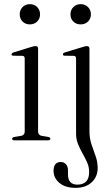

<svg xmlns="http://www.w3.org/2000/svg" viewBox="-20 -676 535 925"><path d="M123.5 -558.5Q102.5 -558.5 88.8 -572.2Q75 -586 75 -607Q75 -628 88.8 -642Q102.5 -656 123.5 -656Q145.5 -656 159.2 -641.8Q173 -627.5 173 -607Q173 -586 159 -572.2Q145 -558.5 123.5 -558.5ZM163.5 -441.5V-42Q163.5 -25 181 -21.5L211.5 -16.5Q222.5 -14.5 222.5 -7.5Q222.5 0 211 0H49Q38.5 0 38.5 -7.5Q38.5 -13.5 48.5 -16L81.5 -21.5Q99 -25 99 -41.5V-394Q99 -406.5 88 -407L44.5 -407.5Q35.5 -408 35.5 -414Q35.5 -419.5 45.5 -423.5L129.5 -449.5Q144 -454 151 -454Q163.5 -454 163.5 -441.5ZM368.5 -558.5Q347 -558.5 333.2 -572.2Q319.5 -586 319.5 -607Q319.5 -628 333.5 -642Q347.5 -656 368.5 -656Q390 -656 404 -641.8Q418 -627.5 418 -607Q418 -586 404 -572.2Q390 -558.5 368.5 -558.5ZM411 -43.5Q411 -9.5 420.8 19.5Q430.5 48.5 440.5 76Q450.5 103.5 450.5 133.5Q450.5 175.5 421.8 202.2Q393 229 344.5 229Q294 229 266 205Q238 181 238 147.5Q238 104.5 273 104.5Q288.5 104.5 298 115.5Q307.5 126.5 307.5 144.5V164Q307.5 213.5 353 213.5Q409.5 213 409.5 152.5Q409.5 129 400 107.2Q390.5 85.5 378 63.8Q365.5 42 356 18.5Q346.5 -5 346.5 -32V-394Q346.5 -406.5 335.5 -407L292 -407.5Q283 -408 283 -414Q283 -420 293 -423.5L376.5 -449Q392 -454 398.5 -454Q411 -454 411 -441Z"/></svg>

Font: Fraunces 72pt Light
Style: Regular
Weight: 300
Version: Version 1.000;[0bf87f6ff]